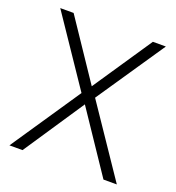

<svg xmlns="http://www.w3.org/2000/svg" viewBox="-105 -625 649 709"><g transform="rotate(20 220.0 -270.0)"><path d="M9.5 0 193.5 -272.5 12.5 -540.5H65L220.5 -309L376.5 -540.5H427.5L246.5 -273.5L431.5 0H379L219.5 -237.5L61 0Z"/></g></svg>

Font: Encode Sans SemiCondensed SemiCondensed ExtraLight
Style: Regular
Weight: 200
Width: 4
Designer: Multiple Designers
Foundry: Impallari Type
Version: Version 3.000; ttfautohint (v1.8.3) -l 8 -r 50 -G 200 -x 14 